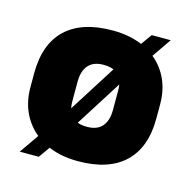

<svg xmlns="http://www.w3.org/2000/svg" viewBox="-88 -616 734 740"><g transform="rotate(15 279.0 -246.0)"><path d="M279 14Q202.5 14 146.5 -14.8Q90.5 -43.5 59.8 -94.8Q29 -146 29 -213.5V-270Q29 -386.5 93 -447Q157 -507.5 279 -507.5Q356 -507.5 412 -478.8Q468 -450 498.5 -398.8Q529 -347.5 529 -280V-223.5Q529 -107.5 465.2 -46.8Q401.5 14 279 14ZM53.5 36.5 135.5 -81.5 174.5 -133 348.5 -408 377 -456.5 428.5 -529H504.5L422.5 -410L388 -362L214 -87L185 -42L129.5 36.5ZM279 -123Q319 -123 339 -146Q359 -169 359 -213V-290.5Q359 -327 340.5 -348.8Q322 -370.5 279 -370.5Q239.5 -370.5 219.2 -347.5Q199 -324.5 199 -280.5V-203Q199 -166.5 217.8 -144.8Q236.5 -123 279 -123Z"/></g></svg>

Font: Anek Gurmukhi Medium ExtraBold
Style: Regular
Weight: 800
Version: Version 1.003